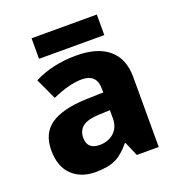

<svg xmlns="http://www.w3.org/2000/svg" viewBox="-131 -821 873 940"><g transform="rotate(-20 305.5 -351.5)"><path d="M540 -364V0H426L394 -74H390Q353 -28 314 -9Q275 10 208 10Q133 10 86.5 -34.5Q40 -79 40 -165Q40 -252 100 -294Q160 -336 282 -341L376 -344V-363Q376 -440 298 -440Q234 -440 144 -400L93 -510Q188 -559 314 -559Q423 -559 481.5 -509.5Q540 -460 540 -364ZM324 -249Q261 -247 234.5 -226.5Q208 -206 208 -168Q208 -108 273 -108Q318 -108 347.5 -135Q377 -162 377 -207V-251ZM477 -606H137V-713H477Z"/></g></svg>

Font: Noto Sans UI ExtraBold
Style: Regular
Weight: 800
Designer: Monotype Design Team
Foundry: Monotype Imaging Inc.
Version: Version 1.001